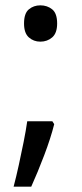

<svg xmlns="http://www.w3.org/2000/svg" viewBox="-20 -570 308 719"><path d="M70 -482Q70 -520 88 -535Q106 -550 131 -550Q157 -550 175.5 -535Q194 -520 194 -482Q194 -446 175.5 -430Q157 -414 131 -414Q106 -414 88 -430Q70 -446 70 -482ZM183 -105Q170 -53 145.5 11.5Q121 76 97 129H31Q41 91 50.5 47.5Q60 4 68.5 -38.5Q77 -81 82 -116H176Z"/></svg>

Font: Noto Sans Medefaidrin
Style: Regular
Weight: 400
Designer: Dalton Maag Ltd
Foundry: Dalton Maag Ltd
Version: Version 1.002; ttfautohint (v1.8.4.7-5d5b)